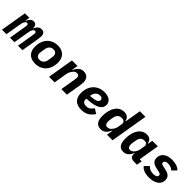

<svg xmlns="http://www.w3.org/2000/svg" viewBox="311 -2148 3567 3567"><g transform="rotate(45 2094.5 -364.0)"><path d="M105.8 0 160.2 -323.9C163 -342 170.1 -366.1 183.9 -388.8C199.9 -415.1 214.8 -421.2 230.1 -421.2C248.9 -421.2 258.9 -408 258.9 -383.2C258.9 -369 257.1 -353 255 -340.9L198.2 0H316.1L367.9 -312.1C373.9 -348 381 -369 393.1 -388.8C408 -414.1 422.9 -421.2 440 -421.2C458.1 -421.2 469.1 -405.9 469.1 -382.1C469.1 -369 467 -353 464.8 -340.9L408 0H525.9L584.9 -355.8C589.1 -380 592 -409.1 592 -432.2C592 -495 562.9 -528.1 503.9 -528.1C441.1 -528.1 404.8 -484 380 -426.1H375C382.1 -494 350.1 -528.1 296.9 -528.1C242.9 -528.1 206 -486.2 182.9 -426.1H176.8L192.1 -516H73.9L-12.1 0Z M865.1 12.1C1038 12.1 1157.3 -109 1157.3 -306.1C1157.3 -442.1 1075.3 -528.1 935 -528.1C762.1 -528.1 643.1 -407 643.1 -209.9C643.1 -73.9 725.1 12.1 865.1 12.1ZM788 -187.9C788 -199.9 791.2 -217 793 -229L806.1 -307.2C818.2 -378.9 860.1 -419 924 -419C978 -419 1012.1 -388.8 1012.1 -328.1C1012.1 -316.1 1009.2 -299 1007.1 -286.9L994.3 -209.2C982.2 -137.1 940 -96.9 876.1 -96.9C822.1 -96.9 788 -127.1 788 -187.9Z M1371.4 0 1416.2 -269.2C1423.3 -311.1 1448.2 -349.1 1463.4 -369C1486.2 -399.1 1510.3 -415.8 1544.4 -415.8C1589.1 -415.8 1604.4 -382.1 1604.4 -355.1C1604.4 -329.9 1600.1 -311.1 1597.3 -293L1548.3 0H1694.2L1740.4 -274.9C1748.2 -323.2 1751.4 -350.1 1751.4 -378.9C1751.4 -459.2 1711.3 -528.1 1610.4 -528.1C1528.4 -528.1 1481.2 -476.9 1442.1 -393.1H1437.1L1457.4 -516H1311.4L1225.1 0Z M2081.3 12.1C2213.4 12.1 2279.5 -51.8 2333.5 -128.9L2242.5 -187.9C2189.3 -120 2157.3 -100.1 2100.5 -100.1C2030.5 -100.1 2001.4 -131 2001.4 -186.1C2001.4 -191.1 2001.4 -195 2002.5 -203.1C2296.5 -214.1 2350.5 -302.9 2350.5 -386C2350.5 -480.8 2264.6 -528.1 2160.5 -528.1C1977.3 -528.1 1856.5 -399.9 1856.5 -208.1C1856.5 -71 1929.3 12.1 2081.3 12.1ZM2012.4 -286.9 2015.3 -301.1C2034.4 -389.9 2082.4 -425.1 2145.6 -425.1C2189.3 -425.1 2209.5 -405.9 2209.5 -372.9C2209.5 -339.8 2197.4 -296.9 2012.4 -286.9Z M2747.5 0H2893.5L3016.7 -740.1H2870.7L2817.5 -420.1H2810.7C2795.5 -487.9 2756.4 -528.1 2675.4 -528.1C2532.7 -528.1 2438.6 -393.1 2438.6 -187.9C2438.6 -67.1 2480.5 12.1 2589.5 12.1C2677.6 12.1 2723.7 -44 2762.4 -122.9H2767.4ZM2586.6 -187.9C2586.6 -204.9 2588.4 -220.9 2590.6 -233L2600.5 -293C2613.6 -371.1 2650.6 -415.1 2722.7 -415.1C2785.5 -415.1 2811.4 -383.9 2802.6 -329.9L2788.7 -247.2C2781.6 -203.8 2757.5 -169 2741.5 -149.9C2717.7 -120 2690.7 -100.9 2654.5 -100.9C2604.4 -100.9 2587.7 -138.8 2586.6 -187.9Z M3181.8 12.1C3272.7 12.1 3311.8 -44 3350.9 -122.9H3355.8L3353.7 -110.1C3342.7 -38 3384.6 0 3459.9 0H3534.8L3552.6 -106.9H3499.6L3567.8 -516H3421.9L3405.5 -420.1H3398.8C3383.9 -487.9 3349.8 -528.1 3271.7 -528.1C3126.8 -528.1 3038.7 -392 3038.7 -192.8C3038.7 -67.8 3073.9 12.1 3181.8 12.1ZM3186.8 -187.1C3186.8 -204.9 3188.6 -220.9 3190.7 -233L3200.6 -293C3213.8 -371.1 3244.7 -415.1 3317.8 -415.1C3379.6 -415.1 3399.9 -383.9 3390.6 -329.9L3376.8 -247.2C3369.7 -203.8 3347.7 -168 3332.7 -149.1C3309.7 -120 3281.6 -100.9 3247.9 -100.9C3200.6 -100.9 3186.8 -138.8 3186.8 -187.1Z M3859 12.1C4012.8 12.1 4111.9 -56.1 4111.9 -170.1C4111.9 -253.9 4058.9 -290.1 3973 -308.9L3896 -326C3864 -333.1 3844.8 -340.9 3844.8 -369C3844.8 -405.9 3878.9 -425.1 3930.8 -425.1C3989 -425.1 4036.9 -402 4060 -372.9L4139.9 -454.9C4104.8 -500 4027 -528.1 3935 -528.1C3800.8 -528.1 3701 -465.9 3701 -350.1C3701 -258.9 3761.7 -225.9 3839.8 -209.2L3913.7 -192.8C3945 -186.1 3967 -176.1 3967 -148.1C3967 -111.2 3929 -90.9 3869 -90.9C3807.9 -90.9 3752.8 -111.9 3723.7 -153.1L3641.7 -72.1C3676.8 -18.1 3755.7 12.1 3859 12.1Z"/></g></svg>

Font: Margiela Mono Italic Bold It
Style: Regular
Weight: 700
Designer: Mike Abbink, Paul van der Laan, Pieter van Rosmalen
Foundry: Bold Monday
Version: Version 2.003 2021